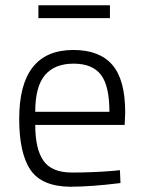

<svg xmlns="http://www.w3.org/2000/svg" viewBox="-20 -700 544 730"><path d="M406 -50 436 -53 438 -4Q325 10 247 10Q139 9 96 -54Q53 -117 53 -248Q53 -510 259 -510Q358 -510 407 -453.5Q456 -397 456 -273L454 -225H114Q114 -133 145.5 -88.5Q177 -44 253.5 -44Q330 -44 406 -50ZM114 -275H396Q396 -374 363.5 -416Q331 -458 259.5 -458Q188 -458 151 -414.5Q114 -371 114 -275ZM126 -631V-680H398V-631Z"/></svg>

Font: Titillium Web Light
Style: Regular
Weight: 300
Version: Version 1.002;PS 57.000;hotconv 1.0.70;makeotf.lib2.5.55311